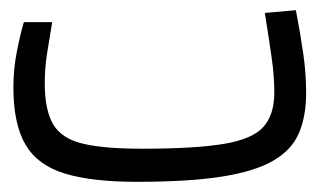

<svg xmlns="http://www.w3.org/2000/svg" viewBox="-20 -355 626 377"><path d="M248.5 2Q160.6 2 107.4 -14.2Q54.2 -30.3 30.3 -70.6Q6.3 -110.8 6.3 -184.1Q6.3 -219.7 13.4 -255.4Q20.5 -291 26.9 -311.5H82.5Q77.1 -278.8 72.5 -250.5Q67.9 -222.2 67.9 -191.9Q67.9 -138.2 84.7 -110.4Q101.6 -82.5 143.1 -72.8Q184.6 -63 258.3 -63Q363.3 -63 419.7 -72.5Q476.1 -82 497.3 -106Q518.6 -129.9 518.6 -173.3Q518.6 -206.1 513.4 -241.9Q508.3 -277.8 500 -329.6L561 -335Q569.8 -289.1 575.4 -250Q581.1 -210.9 581.1 -172.4Q581.1 -127 567.1 -94Q553.2 -61 517.1 -39.8Q481 -18.6 416 -8.3Q351.1 2 248.5 2Z"/></svg>

Font: CaskaydiaMono NF Light
Style: Regular
Weight: 300
Designer: Aaron Bell
Foundry: Saja Typeworks
Version: Version 2111.001; ttfautohint (v1.8.4);Nerd Fonts 3.1.1